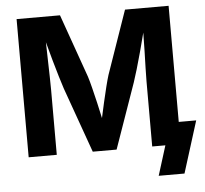

<svg xmlns="http://www.w3.org/2000/svg" viewBox="-58 -790 1075 1007"><g transform="rotate(-5 479.0 -286.0)"><path d="M65.9 0V-727.5H294.4L412.6 -393.6Q419.9 -370.6 429.2 -333.5Q438.5 -296.4 448.5 -253.7Q458.5 -210.9 466.8 -171.4Q475.1 -210.4 484.9 -253.2Q494.6 -295.9 503.9 -333Q513.2 -370.1 520.5 -393.6L636.7 -727.5H866.2V0H716.3V-343.3Q716.3 -370.6 717.5 -413.1Q718.8 -455.6 720 -504.4Q721.2 -553.2 721.7 -599.1Q709.5 -550.3 696 -501Q682.6 -451.7 670.4 -410.4Q658.2 -369.1 649.4 -343.3L528.8 0H403.3L280.8 -343.3Q272.5 -368.2 260.5 -408.2Q248.5 -448.2 234.9 -496.3Q221.2 -544.4 208.5 -593.3Q209.5 -549.3 210.7 -501.7Q211.9 -454.1 212.9 -412.4Q213.9 -370.6 213.9 -343.3V0ZM736.8 156.2 785.6 0H745.6V-116.2H958L872.6 156.2Z"/></g></svg>

Font: Inter
Style: Bold
Weight: 700
Designer: Rasmus Andersson
Foundry: rsms
Version: Version 4.001;git-9221beed3